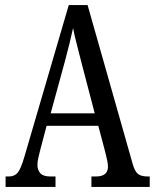

<svg xmlns="http://www.w3.org/2000/svg" viewBox="-20 -734 608 754"><path d="M2 0V-41H15Q37 -41 49.5 -56Q62 -71 76 -119L250 -714H324L502 -87Q510 -60 522.5 -50.5Q535 -41 560 -41H568V0H339V-41H357Q404 -41 404 -80Q404 -90 400.5 -106.5Q397 -123 393 -138L366 -240H163L138 -145Q135 -133 131 -116.5Q127 -100 127 -86Q127 -66 138.5 -53.5Q150 -41 177 -41H198V0ZM179 -289H352L302 -480Q291 -525 281.5 -560.5Q272 -596 267 -624Q261 -596 252.5 -561.5Q244 -527 234 -490Z"/></svg>

Font: Noto Serif ExtraCondensed
Style: Regular
Weight: 400
Width: 2
Designer: Monotype Design Team
Foundry: Monotype Imaging Inc.
Version: Version 2.015